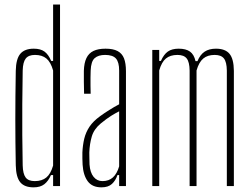

<svg xmlns="http://www.w3.org/2000/svg" viewBox="-20 -820 1107 846"><path d="M128 5.5Q87.5 5.5 69 -17.2Q50.5 -40 49.5 -92Q48.5 -143 48 -193Q47.5 -243 47.5 -293.5Q47.5 -344 48 -397.2Q48.5 -450.5 49.5 -508Q50.5 -560.5 69.5 -583Q88.5 -605.5 129 -605.5Q158.5 -605.5 176 -592.8Q193.5 -580 205.5 -551.5H214V-800H244.5V0H214V-48.5H204.5Q193 -22 175.2 -8.2Q157.5 5.5 128 5.5ZM133 -22Q165 -22 184.2 -38Q203.5 -54 214 -90.5V-509.5Q203.5 -546.5 184.5 -562.2Q165.5 -578 134 -578Q106 -578 93.5 -562.2Q81 -546.5 80 -509Q78.5 -430 78.2 -360.2Q78 -290.5 78.2 -224.8Q78.5 -159 80 -91Q81 -54 93 -38Q105 -22 133 -22Z M427 5.5Q386.5 5.5 366.8 -21Q347 -47.5 344 -94Q343.5 -108.5 343 -121.5Q342.5 -134.5 343 -148Q344.5 -180.5 351.2 -208.8Q358 -237 374.2 -261.5Q390.5 -286 421 -308Q439.5 -321.5 461.2 -335.2Q483 -349 505 -360.5V-509Q505 -546 491 -562Q477 -578 443 -578Q413.5 -578 397.2 -563.8Q381 -549.5 379.5 -509Q379 -495.5 378.8 -478.2Q378.5 -461 378.8 -442.5Q379 -424 379.5 -407H350.5Q350 -432 349.5 -459.2Q349 -486.5 349.5 -508Q350.5 -542.5 360.8 -564Q371 -585.5 391.8 -595.5Q412.5 -605.5 445 -605.5Q478.5 -605.5 498.2 -595Q518 -584.5 526.5 -562.8Q535 -541 535 -506V0H505V-48.5H497.5Q489.5 -24.5 473.2 -9.5Q457 5.5 427 5.5ZM431.5 -22Q459.5 -22 477.5 -38.2Q495.5 -54.5 505 -87V-329.5Q488 -321 469.5 -309.5Q451 -298 424 -276Q394 -251 384.5 -218.8Q375 -186.5 373.5 -148Q373.5 -139.5 373.8 -124.8Q374 -110 374.5 -95Q377 -60 392.2 -41Q407.5 -22 431.5 -22Z M651 0V-600H681.5V-551.5H689Q701.5 -580 719.5 -592.8Q737.5 -605.5 767.5 -605.5Q799 -605.5 817 -592.8Q835 -580 841.5 -550.5H850Q862 -579.5 881.8 -592.5Q901.5 -605.5 931.5 -605.5Q972.5 -605.5 991.2 -583Q1010 -560.5 1010.5 -508V0H979.5V-509Q979 -546.5 966.8 -562.2Q954.5 -578 926 -578Q894.5 -578 875.5 -562Q856.5 -546 846 -509.5V0H815.5V-509Q815 -546.5 802.8 -562.2Q790.5 -578 762 -578Q730 -578 711 -562.2Q692 -546.5 681.5 -509.5V0Z"/></svg>

Font: Big Shoulders Display ExtraLight
Style: Regular
Weight: 250
Designer: Patric King
Foundry: XO Type Co
Version: Version 2.002